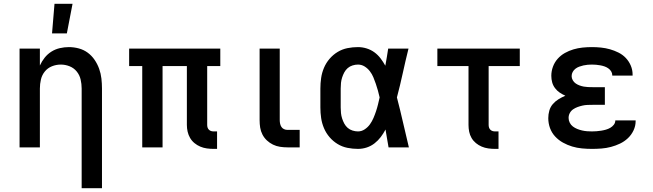

<svg xmlns="http://www.w3.org/2000/svg" viewBox="-20 -776 3440 1011"><path d="M410 215V-310Q410 -334 404.5 -357.5Q399 -381 384 -399.5Q369 -418 346.5 -427Q324 -436 300 -436Q276 -436 253.5 -427Q231 -418 216 -399.5Q201 -381 195.5 -357.5Q190 -334 190 -310V0H83V-520H190V-431Q200 -453 215 -472Q230 -491 250.5 -504Q271 -517 295 -522.5Q319 -528 343 -528Q369 -528 395 -521Q421 -514 442 -498.5Q463 -483 478 -461Q493 -439 502 -414Q511 -389 514 -362.5Q517 -336 517 -310V215ZM254 -600 267 -756H362L332 -600Z M1123 8H1105Q1087 8 1069 5.5Q1051 3 1034.5 -4Q1018 -11 1004 -22.5Q990 -34 981 -49.5Q972 -65 968 -82.5Q964 -100 964 -118V-428H836V0H729V-428H660V-520H1140V-428H1071V-118Q1071 -111 1073 -104.5Q1075 -98 1080 -93Q1085 -88 1091.5 -86Q1098 -84 1105 -84H1123Z M1558 0H1494Q1474 0 1454.5 -3Q1435 -6 1417.5 -14.5Q1400 -23 1385.5 -36.5Q1371 -50 1362 -67.5Q1353 -85 1350 -104Q1347 -123 1347 -143V-520H1453V-143Q1453 -134 1455 -124.5Q1457 -115 1462 -107.5Q1467 -100 1475.5 -96Q1484 -92 1494 -92H1558Z M1865 8Q1837 8 1809.5 2.5Q1782 -3 1758 -17.5Q1734 -32 1715.5 -53.5Q1697 -75 1686 -101Q1675 -127 1671 -154.5Q1667 -182 1667 -210V-310Q1667 -338 1671 -365.5Q1675 -393 1686 -419Q1697 -445 1715.5 -466.5Q1734 -488 1758 -502.5Q1782 -517 1809.5 -522.5Q1837 -528 1865 -528Q1888 -528 1910.5 -521Q1933 -514 1951.5 -500.5Q1970 -487 1984 -468.5Q1998 -450 2009 -430Q2013 -453 2017 -475.5Q2021 -498 2024 -520H2131Q2115 -456 2101 -391.5Q2087 -327 2070 -263Q2087 -198 2102 -132Q2117 -66 2133 0H2026Q2022 -23 2018 -46.5Q2014 -70 2010 -94Q1999 -73 1985 -54.5Q1971 -36 1952.5 -21.5Q1934 -7 1911.5 0.5Q1889 8 1865 8ZM1865 -84Q1884 -84 1900.5 -95Q1917 -106 1928 -121.5Q1939 -137 1946.5 -154.5Q1954 -172 1960 -190Q1966 -208 1970.5 -226.5Q1975 -245 1979 -263Q1975 -281 1970 -299Q1965 -317 1959 -334.5Q1953 -352 1946 -369Q1939 -386 1927.5 -401Q1916 -416 1900 -426Q1884 -436 1865 -436Q1851 -436 1836.5 -431.5Q1822 -427 1811 -417.5Q1800 -408 1793 -395Q1786 -382 1781.5 -368Q1777 -354 1775.5 -339.5Q1774 -325 1774 -310V-210Q1774 -195 1775.5 -180.5Q1777 -166 1781.5 -152Q1786 -138 1793 -125Q1800 -112 1811 -102.5Q1822 -93 1836.5 -88.5Q1851 -84 1865 -84Z M2605 8H2587Q2569 8 2551 5.5Q2533 3 2516.5 -4Q2500 -11 2486 -22.5Q2472 -34 2463 -49.5Q2454 -65 2450.5 -82.5Q2447 -100 2447 -118V-428H2283V-520H2717V-428H2553V-118Q2553 -111 2555 -104.5Q2557 -98 2562 -93Q2567 -88 2573.5 -86Q2580 -84 2587 -84H2605Z M3097 8Q3071 8 3044.5 5.5Q3018 3 2993 -4.5Q2968 -12 2944.5 -25Q2921 -38 2903 -57.5Q2885 -77 2876 -102Q2867 -127 2867 -154Q2867 -174 2872.5 -193.5Q2878 -213 2891 -228Q2904 -243 2921 -253.5Q2938 -264 2957 -272Q2941 -279 2927 -288.5Q2913 -298 2902.5 -312Q2892 -326 2887.5 -342.5Q2883 -359 2883 -377Q2883 -401 2891.5 -424.5Q2900 -448 2916.5 -466.5Q2933 -485 2954.5 -497Q2976 -509 2999.5 -516Q3023 -523 3047.5 -525.5Q3072 -528 3097 -528Q3121 -528 3145 -525.5Q3169 -523 3192 -516.5Q3215 -510 3237 -499Q3259 -488 3275.5 -470.5Q3292 -453 3301.5 -430.5Q3311 -408 3311 -384V-378H3204V-380Q3204 -391 3198 -400.5Q3192 -410 3182.5 -416.5Q3173 -423 3162.5 -426.5Q3152 -430 3141 -432Q3130 -434 3119 -435Q3108 -436 3097 -436Q3086 -436 3074.5 -435Q3063 -434 3052 -431.5Q3041 -429 3030 -425Q3019 -421 3010 -414Q3001 -407 2995.5 -397Q2990 -387 2990 -375Q2990 -364 2996 -353.5Q3002 -343 3011.5 -336.5Q3021 -330 3032 -326Q3043 -322 3054 -320Q3065 -318 3076.5 -317.5Q3088 -317 3100 -317H3165V-224H3100Q3087 -224 3073.5 -223.5Q3060 -223 3047 -220Q3034 -217 3021.5 -212.5Q3009 -208 2998 -200.5Q2987 -193 2980.5 -181Q2974 -169 2974 -155Q2974 -142 2980 -130Q2986 -118 2996.5 -110Q3007 -102 3019.5 -97Q3032 -92 3045 -89Q3058 -86 3071 -85Q3084 -84 3097 -84Q3109 -84 3121.5 -85Q3134 -86 3146.5 -88Q3159 -90 3171 -93.5Q3183 -97 3193.5 -103Q3204 -109 3212 -119Q3220 -129 3220 -142H3327V-138Q3327 -113 3316 -89.5Q3305 -66 3286.5 -48.5Q3268 -31 3245 -20Q3222 -9 3197.5 -2.5Q3173 4 3147.5 6Q3122 8 3097 8Z"/></svg>

Font: Iosevka Aile Semibold
Style: Regular
Weight: 600
Designer: Belleve Invis
Foundry: Belleve Invis
Version: Version 31.1.0; ttfautohint (v1.8.4)